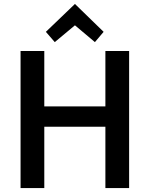

<svg xmlns="http://www.w3.org/2000/svg" viewBox="-20 -951 757 971"><path d="M84 0V-693H204V-413H513V-693H633V0H513V-310H204V0ZM257 -738 212 -790 359 -931 504 -790 460 -738 359 -823Z"/></svg>

Font: Ubuntu Sans SemiBold
Style: Regular
Weight: 600
Designer: Dalton Maag Ltd
Foundry: Dalton Maag Ltd
Version: Version 1.006; ttfautohint (v1.8.4.7-5d5b)